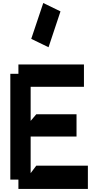

<svg xmlns="http://www.w3.org/2000/svg" viewBox="-20 -1239 643 1263"><path d="M181.6 -340.8V-100.1L218.8 -149.4H558.1V3.9H101.1V-57.6H47.9V-753.4H101.1V-814.9H532.2V-668H181.6V-443.8L218.8 -487.3H483.4V-340.8ZM185.5 -983.4 264.6 -1219.2 377.9 -1164.1 299.3 -928.2Z"/></svg>

Font: Gap Sans
Style: Black
Weight: 400
Designer: Alexandre Liziard and Etienne Ozeray
Foundry: Interstices.io
Version: Version 1.6.1 - December 3. 2014